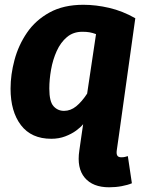

<svg xmlns="http://www.w3.org/2000/svg" viewBox="-20 -569 614 811"><path d="M441 222.1Q371.8 222.1 337.8 181.5Q303.8 140.9 315.1 66.7L324.8 -1H482.8L473.4 64.9Q471 80.7 475.4 88Q479.7 95.4 492.5 95.4Q502.2 95.4 508.6 93.6Q515 91.7 520 90.4L537.1 205.1Q519.8 212.5 494.1 217.3Q468.5 222.1 441 222.1ZM332.3 -548.8Q385.2 -548.8 441.4 -535.7Q497.6 -522.6 551.5 -492L482.8 -1H324.8L331.2 -44.5Q321.1 -31.6 301.7 -17.4Q282.2 -3.1 255.5 7Q228.8 17.2 196.5 17.2Q112.6 17.2 68.6 -40.2Q24.6 -97.7 24.6 -194.6Q24.6 -253.8 41.3 -315.9Q57.9 -378 94 -430.9Q130.1 -483.7 189.1 -516.2Q248.1 -548.8 332.3 -548.8ZM327.8 -434.8Q289.5 -434.8 262.8 -412.4Q236.1 -389.9 219.6 -353.5Q203.1 -317 195.7 -275Q188.3 -233 188.3 -194.9Q188.3 -139.9 206.2 -120.3Q224 -100.7 250.4 -100.7Q278.1 -100.7 301.8 -119.9Q325.5 -139.1 348.1 -173.6L385.6 -424.9Q370.7 -430.4 358.1 -432.6Q345.4 -434.8 327.8 -434.8Z"/></svg>

Font: Fira Sans Variable
Style: Italic
Weight: 397
Italic angle: -8°
Designer: Carrois Corporate & Edenspiekermann AG
Foundry: Carrois Corporate GbR & Edenspiekermann AG
Version: Version 4.202